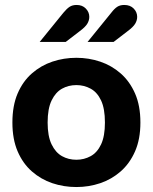

<svg xmlns="http://www.w3.org/2000/svg" viewBox="-20 -742 616 774"><path d="M288 12Q237 12 191 -3.5Q145 -19 108.5 -51Q72 -83 51 -132Q30 -181 30 -248Q30 -316 51 -365Q72 -414 108.5 -446Q145 -478 191 -493.5Q237 -509 288 -509Q338 -509 384 -493.5Q430 -478 466.5 -446Q503 -414 524.5 -365Q546 -316 546 -248Q546 -181 524.5 -132Q503 -83 466.5 -51Q430 -19 384 -3.5Q338 12 288 12ZM288 -98Q319 -98 345.5 -112.5Q372 -127 387.5 -160Q403 -193 403 -248Q403 -304 387.5 -337Q372 -370 345.5 -384.5Q319 -399 288 -399Q256 -399 230 -384.5Q204 -370 188 -337Q172 -304 172 -248Q172 -193 188 -160Q204 -127 230 -112.5Q256 -98 288 -98ZM140 -573 235 -690Q249 -707 260.5 -714.5Q272 -722 289 -722Q312 -722 326 -707.5Q340 -693 340 -674Q340 -660 332 -646.5Q324 -633 301 -616L245 -573ZM333 -573 428 -690Q441 -707 452.5 -714.5Q464 -722 481 -722Q505 -722 519 -707.5Q533 -693 533 -674Q533 -660 525 -646.5Q517 -633 494 -616L438 -573Z"/></svg>

Font: Atkinson Hyperlegible Next
Style: Bold
Weight: 700
Designer: Elliott Scott, Megan Eiswerth, Linus Boman, Theodore Petrosky, Letters from Sweden
Foundry: Applied Design Works, Letters from Sweden
Version: Version 2.001